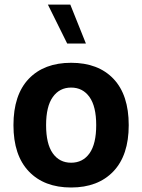

<svg xmlns="http://www.w3.org/2000/svg" viewBox="-20 -811 618 836"><path d="M289.6 -537.6Q407.7 -537.6 474.1 -467.8Q540.5 -397.9 540.5 -266.1Q540.5 -134.8 473.6 -64.7Q406.7 5.4 289.6 5.4Q172.4 5.4 105.5 -64.7Q38.6 -134.8 38.6 -266.1Q38.6 -397.9 105.2 -467.8Q171.9 -537.6 289.6 -537.6ZM289.6 -429.7Q239.3 -429.7 210 -388.7Q180.7 -347.7 180.7 -266.1Q180.7 -184.6 209.7 -143.6Q238.8 -102.5 289.6 -102.5Q340.8 -102.5 369.9 -143.6Q398.9 -184.6 398.9 -266.1Q398.9 -347.7 369.6 -388.7Q340.3 -429.7 289.6 -429.7ZM354 -621.6H272.5L188.5 -791H286.1Z"/></svg>

Font: Estedad-FD Bold
Style: Regular
Weight: 700
Designer: Amin Abedi
Version: Version 7.3